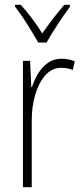

<svg xmlns="http://www.w3.org/2000/svg" viewBox="-20 -784 344 804"><path d="M238 -538Q252 -538 266 -535.5Q280 -533 293 -527L285 -491Q275 -495 263 -497.5Q251 -500 237 -500Q197 -500 169.5 -468.5Q142 -437 127.5 -387.5Q113 -338 113 -283V0H76V-529H106L111 -420H114Q123 -448 139 -475Q155 -502 179.5 -520Q204 -538 238 -538ZM140 -606Q127 -629 110 -657Q93 -685 75 -711.5Q57 -738 43 -756V-764H67Q89 -740 113.5 -707.5Q138 -675 157 -644Q179 -676 201 -704.5Q223 -733 249 -764H273V-756Q250 -725 222 -682.5Q194 -640 175 -606Z"/></svg>

Font: Noto Sans Khmer Condensed ExtraLight
Style: Regular
Weight: 200
Width: 3
Designer: Danh Hong and the Monotype Design Team
Foundry: Monotype Imaging Inc.
Version: Version 2.004; ttfautohint (v1.8.4.7-5d5b)